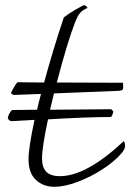

<svg xmlns="http://www.w3.org/2000/svg" viewBox="-20 -710 502 740"><path d="M462 -149Q462 -141 459 -135Q456 -129 449 -120Q423 -89 376.5 -58.5Q330 -28 279 -9Q228 10 190 10Q147 10 118.5 -16.5Q90 -43 90 -96Q90 -141 113 -248L25 -243Q16 -243 10 -254Q10 -260 15 -270Q20 -280 26 -286L123 -287Q129 -315 138 -348L32 -344Q30 -345 26.5 -347.5Q23 -350 22 -352Q25 -357 33 -372Q41 -387 47 -393L150 -392Q183 -514 226 -643Q244 -657 272 -673.5Q300 -690 306 -690Q315 -686 317 -679Q299 -672 289 -660.5Q279 -649 269 -623Q240 -549 199 -392L454 -391L455 -375Q455 -367 452 -364Q449 -361 438 -360Q424 -359 188 -350L173 -287L409 -289Q416 -282 417 -279Q416 -275 413 -267.5Q410 -260 407 -259Q318 -259 165 -250Q142 -142 142 -99Q142 -64 159 -47.5Q176 -31 211 -31Q313 -31 457 -166Q462 -159 462 -149Z"/></svg>

Font: Charmonman
Style: Regular
Weight: 400
Designer: Ekaluck Peanpanawate
Foundry: Cadson Demak Co.,Ltd.
Version: Version 1.000; ttfautohint (v1.6)